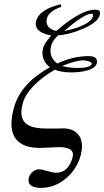

<svg xmlns="http://www.w3.org/2000/svg" viewBox="-20 -700 502 925"><path d="M178.2 205.1Q117.2 205.1 117.2 167Q117.2 147.9 133.1 131.8Q148.9 115.7 168 115.7Q181.6 115.7 208.5 124Q235.4 132.3 250 132.3Q308.6 132.3 329.1 60.1Q331.5 51.3 331.5 44.4Q331.5 8.8 262.2 8.8Q248 8.8 218.8 10.7Q189.5 12.7 174.8 12.7Q34.7 12.7 35.2 -104.5Q35.2 -139.2 47.9 -183.6Q79.6 -297.9 220.2 -376Q184.6 -403.8 184.6 -445.3Q184.6 -472.2 201.2 -496.6Q205.1 -502 226.6 -529.3Q152.3 -542 151.9 -585.9Q151.9 -593.3 154.3 -599.6Q169.4 -654.8 272.9 -679.7L274.9 -667Q204.6 -642.6 204.1 -598.6Q204.1 -561.5 251 -550.8Q370.6 -653.8 438.5 -653.3Q462.4 -653.3 461.9 -638.2Q461.9 -596.2 379.9 -561.5Q313.5 -533.2 260.3 -529.8Q232.4 -503.9 227.1 -481.9Q223.1 -468.3 223.1 -455.6Q223.1 -418.5 255.9 -394Q332 -429.7 407.7 -429.7Q447.3 -429.7 447.3 -402.8Q447.3 -373.5 397.5 -359.9Q364.3 -351.1 323.7 -351.1Q277.8 -351.1 243.7 -363.8Q192.4 -334.5 151.4 -295.9Q102.5 -248.5 90.3 -204.1Q83 -178.2 83 -158.2Q83 -110.8 124.5 -92.8Q151.4 -81.1 206.1 -80.6H245.6Q272.5 -81.5 283.2 -81.5Q327.6 -81.5 351.3 -58.1Q375 -34.7 375 5.4Q375 25.9 368.7 48.8Q350.6 115.2 296.9 160.2Q243.2 205.1 178.2 205.1ZM419.4 -633.8Q386.2 -633.8 289.1 -550.8Q331.5 -558.1 370.6 -574.2Q421.4 -595.7 428.2 -622.6Q431.2 -633.8 419.4 -633.8ZM382.8 -409.2Q344.2 -409.2 278.8 -381.8Q317.4 -372.6 354 -372.6Q416.5 -372.6 421.9 -392.6Q423.3 -400.4 405.8 -404.8Q393.1 -409.2 382.8 -409.2Z"/></svg>

Font: Accordance
Style: Italic
Weight: 400
Italic angle: -11°
Version: Version 1.2 (build January 31, 2020) Miklal Software Solutio